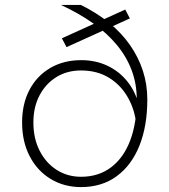

<svg xmlns="http://www.w3.org/2000/svg" viewBox="-20 -750 690 782"><path d="M228 -730H309Q374 -698 424.5 -657Q475 -616 509.5 -566.5Q544 -517 562 -461.5Q580 -406 580 -345Q580 -237 548 -157Q516 -77 455.5 -32.5Q395 12 310 12Q241 12 186.5 -21Q132 -54 101 -113.5Q70 -173 70 -251Q70 -327 100 -384Q130 -441 184.5 -473Q239 -505 311 -505Q369 -505 417 -482.5Q465 -460 498.5 -418.5Q532 -377 546 -320L536 -234Q531 -299 502 -351Q473 -403 424.5 -433Q376 -463 310 -463Q253 -463 209.5 -436Q166 -409 141 -361.5Q116 -314 116 -251Q116 -186 141.5 -136Q167 -86 211 -58Q255 -30 310 -30Q382 -30 433 -69Q484 -108 510.5 -178.5Q537 -249 537 -345Q537 -409 516 -464.5Q495 -520 455 -568Q415 -616 358 -656Q301 -696 228 -730ZM251 -558 232 -594 490 -711 509 -675Z"/></svg>

Font: Azeret Mono Thin
Style: Regular
Weight: 100
Designer: Martin Vácha
Foundry: Displaay
Version: Version 1.002